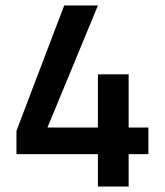

<svg xmlns="http://www.w3.org/2000/svg" viewBox="-20 -680 600 700"><path d="M449 0V-118H521V-215H449V-409H337V-215H153L337 -660H214L40 -203V-118H337V0Z"/></svg>

Font: Sunflower Medium
Style: Regular
Weight: 500
Designer: JIKJI
Foundry: JIKJI
Version: Version 1.00